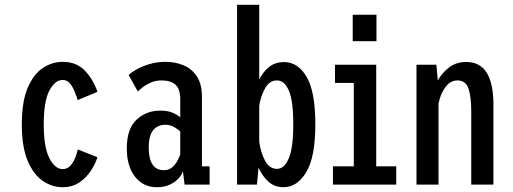

<svg xmlns="http://www.w3.org/2000/svg" viewBox="-20 -770 2140 801"><path d="M241.5 11Q197 11 158.2 -15.5Q119.5 -42 95.2 -99.8Q71 -157.5 71 -251Q71 -345.5 95.2 -402.8Q119.5 -460 158.2 -486Q197 -512 241.5 -512Q299.5 -512 334.8 -474.5Q370 -437 386.5 -387L304.5 -352.5Q298.5 -370.5 290.5 -390Q282.5 -409.5 270.8 -423Q259 -436.5 241 -436.5Q210 -436.5 186.2 -392.5Q162.5 -348.5 162.5 -251Q162.5 -155 186.2 -109.8Q210 -64.5 241.5 -64.5Q260.5 -64.5 273.2 -78.5Q286 -92.5 293.8 -111.8Q301.5 -131 304.5 -146.5L386.5 -114Q378 -86.5 359 -57.5Q340 -28.5 310.8 -8.8Q281.5 11 241.5 11Z M634.5 11Q577.5 11 543.2 -32.8Q509 -76.5 509 -151Q509 -232 549.2 -270.2Q589.5 -308.5 649 -308.5Q682.5 -308.5 704 -298Q725.5 -287.5 732 -280.5V-355.5Q732 -399.5 711.8 -417Q691.5 -434.5 654 -434.5Q629.5 -434.5 609 -425.5Q588.5 -416.5 574.5 -405.2Q560.5 -394 555 -388L517 -457Q525 -466 547.2 -479Q569.5 -492 601.5 -502Q633.5 -512 671 -512Q712 -512 746.5 -497.2Q781 -482.5 801.8 -450.5Q822.5 -418.5 822.5 -366V-76H854.5V0H750L743 -56Q740 -43.5 726.8 -27.8Q713.5 -12 690.2 -0.5Q667 11 634.5 11ZM664 -60Q686 -60 700.2 -73.5Q714.5 -87 722.2 -103Q730 -119 732 -126.5V-221.5Q725.5 -228.5 708.2 -239Q691 -249.5 669 -249.5Q638.5 -249.5 619.5 -227.5Q600.5 -205.5 600.5 -154.5Q600.5 -60 664 -60Z M969 0V-750H1061.5V-438Q1076.5 -469.5 1102 -490.2Q1127.5 -511 1165.5 -511Q1223 -511 1259.2 -449.5Q1295.5 -388 1295.5 -251Q1295.5 -114 1257.5 -51.5Q1219.5 11 1162.5 11Q1125 11 1099.2 -12.8Q1073.5 -36.5 1058.5 -71L1052 0ZM1136 -434.5Q1104 -434.5 1085.8 -401.5Q1067.5 -368.5 1061.5 -329V-179Q1067.5 -133.5 1085.8 -99.5Q1104 -65.5 1135.5 -65.5Q1166 -65.5 1184.8 -109.5Q1203.5 -153.5 1203.5 -251Q1203.5 -349.5 1185 -392Q1166.5 -434.5 1136 -434.5Z M1451.5 -708.5H1550.5V-598H1451.5ZM1369 0V-76H1456V-424H1377.5V-500H1549.5V-76H1633V0Z M1717.5 0V-500H1800.5L1806.5 -434.5Q1825 -467.5 1854.8 -489.5Q1884.5 -511.5 1924 -511.5Q1983.5 -511.5 2011 -465.8Q2038.5 -420 2038.5 -335.5V0H1946V-305Q1946 -366 1934.5 -400.2Q1923 -434.5 1888 -434.5Q1858.5 -434.5 1837.5 -405.5Q1816.5 -376.5 1809.5 -337V0Z"/></svg>

Font: Trispace Condensed
Style: Regular
Weight: 400
Width: 3
Designer: Tyler Finck
Foundry: Etcetera Type Company
Version: Version 1.210; ttfautohint (v1.8.3)